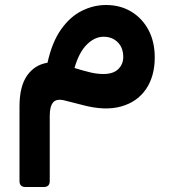

<svg xmlns="http://www.w3.org/2000/svg" viewBox="-20 -429 680 768"><path d="M82 319Q58 319 58 295V-3Q58 -84 88.5 -127Q119 -170 170 -178Q188 -260 224 -311Q260 -362 307 -385.5Q354 -409 404 -409Q461 -409 505 -382.5Q549 -356 574 -309Q599 -262 599 -199Q599 -124 564 -72.5Q529 -21 464 -3Q399 15 310 -9L243 -26Q208 -36 193.5 -20.5Q179 -5 179 34V295Q179 319 155 319ZM394 -133Q433 -133 453 -152.5Q473 -172 473 -201Q473 -238 451 -260Q429 -282 394 -282Q359 -282 327.5 -251Q296 -220 278 -157Q317 -145 343 -139Q369 -133 394 -133Z"/></svg>

Font: Rubik SemiBold
Style: Italic
Weight: 600
Italic angle: -12°
Designer: Hubert and Fischer
Foundry: Hubert and Fischer
Version: Version 2.300;gftools[0.9.30]